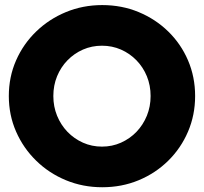

<svg xmlns="http://www.w3.org/2000/svg" viewBox="-20 -748 823 775"><path d="M392.6 7.8Q314.5 7.8 246.1 -20.5Q177.7 -48.8 126 -99.4Q74.2 -149.9 44.9 -216.8Q15.6 -283.7 15.6 -360.4Q15.6 -437.5 44.9 -504.2Q74.2 -570.8 126 -620.8Q177.7 -670.9 246.1 -699.2Q314.5 -727.5 392.6 -727.5Q471.7 -727.5 539.8 -699.2Q607.9 -670.9 659.2 -620.8Q710.4 -570.8 739 -504.2Q767.6 -437.5 767.6 -360.4Q767.6 -283.7 739 -216.8Q710.4 -149.9 659.2 -99.4Q607.9 -48.8 539.8 -20.5Q471.7 7.8 392.6 7.8ZM391.6 -156.2Q432.6 -156.2 468.3 -172.1Q503.9 -188 530.8 -215.8Q557.6 -243.7 572.8 -280.8Q587.9 -317.9 587.9 -360.4Q587.9 -403.3 572.8 -440.2Q557.6 -477.1 530.8 -504.6Q503.9 -532.2 468.3 -547.9Q432.6 -563.5 391.6 -563.5Q350.6 -563.5 314.9 -547.9Q279.3 -532.2 252.4 -504.6Q225.6 -477.1 210.4 -440.2Q195.3 -403.3 195.3 -360.4Q195.3 -317.9 210.4 -280.8Q225.6 -243.7 252.4 -215.8Q279.3 -188 314.9 -172.1Q350.6 -156.2 391.6 -156.2Z"/></svg>

Font: Reddit Sans Black
Style: Regular
Weight: 900
Version: Version 1.014